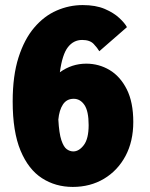

<svg xmlns="http://www.w3.org/2000/svg" viewBox="-20 -726 590 757"><path d="M267 11Q199 11 145.5 -23.5Q92 -58 61 -132.2Q30 -206.5 30 -326Q30 -427.5 53 -499.5Q76 -571.5 115 -617.2Q154 -663 203.5 -684.5Q253 -706 306 -706Q357.5 -706 393 -690.8Q428.5 -675.5 450.2 -655.2Q472 -635 480.5 -619L371.5 -524Q364.5 -536.5 349.5 -552.5Q334.5 -568.5 304 -568.5Q270 -568.5 247.8 -540Q225.5 -511.5 216 -441Q263 -475 320 -475Q370 -475 412 -450Q454 -425 479.8 -374Q505.5 -323 505.5 -245Q505.5 -168.5 474.8 -111Q444 -53.5 390 -21.2Q336 11 267 11ZM270.5 -336.5Q243 -336.5 228.2 -314.2Q213.5 -292 210 -254.5Q213 -200 222 -173.2Q231 -146.5 243.2 -137.8Q255.5 -129 269 -129Q291.5 -129 310.5 -154Q329.5 -179 329.5 -233Q329.5 -287.5 313 -312Q296.5 -336.5 270.5 -336.5Z"/></svg>

Font: Trispace SemiCondensed ExtraBold
Style: Regular
Weight: 800
Width: 4
Designer: Tyler Finck
Foundry: Etcetera Type Company
Version: Version 1.210; ttfautohint (v1.8.3)